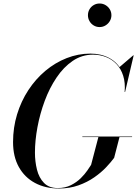

<svg xmlns="http://www.w3.org/2000/svg" viewBox="-20 -1066 783 1096"><path d="M316.5 10Q238.5 10 179.5 -21.8Q120.5 -53.5 87.5 -112.8Q54.5 -172 54.5 -255Q54.5 -338 77.5 -413.2Q100.5 -488.5 142 -551.8Q183.5 -615 239.2 -661.8Q295 -708.5 360.5 -734.2Q426 -760 496.5 -760Q556.5 -760 603.5 -735Q650.5 -710 675.2 -661.2Q700 -612.5 694 -541H691.5Q696 -593.5 683.2 -633.5Q670.5 -673.5 645 -700.2Q619.5 -727 584.8 -740.5Q550 -754 510.5 -754Q447.5 -754 395.2 -718.5Q343 -683 302.8 -623.2Q262.5 -563.5 235.2 -490Q208 -416.5 193.8 -340Q179.5 -263.5 179.5 -195Q179.5 -144 191 -97.8Q202.5 -51.5 231 -22Q259.5 7.5 309.5 7.5Q352 7.5 384.8 -9Q417.5 -25.5 440.8 -48.5Q464 -71.5 478.8 -93.2Q493.5 -115 500 -125L542 -285H662.5L631.5 -165Q614.5 -141.5 586.2 -111.5Q558 -81.5 518.2 -53.8Q478.5 -26 428 -8Q377.5 10 316.5 10ZM450 -283.5V-286.5H734V-283.5ZM692 -541 693.5 -566Q694 -594.5 686.2 -625.2Q678.5 -656 661 -682L740.5 -750H743L694 -541ZM548.5 -911.5Q530 -911.5 514.8 -920.8Q499.5 -930 490.8 -945.5Q482 -961 482 -979Q482 -997.5 490.8 -1012.8Q499.5 -1028 514.8 -1037Q530 -1046 548.5 -1046Q567 -1046 582.2 -1037Q597.5 -1028 606.8 -1012.8Q616 -997.5 616 -979Q616 -961 606.8 -945.5Q597.5 -930 582.2 -920.8Q567 -911.5 548.5 -911.5Z"/></svg>

Font: Bodoni Moda 72pt Medium
Style: Italic
Weight: 500
Italic angle: -13°
Designer: Owen Earl
Foundry: indestructible type
Version: Version 2.004